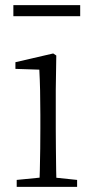

<svg xmlns="http://www.w3.org/2000/svg" viewBox="-20 -727 365 747"><path d="M45 0V-27L156 -38H175L280 -27V0ZM133 0Q134 -24 135 -64.5Q136 -105 136.5 -149Q137 -193 137 -226V-281Q137 -332 136 -375Q135 -418 133 -456L40 -459V-485L187 -519L199 -511L197 -377V-226Q197 -193 197.5 -149Q198 -105 198.5 -64.5Q199 -24 200 0ZM32 -664V-707H292V-664Z"/></svg>

Font: Noto Serif KR ExtraLight
Style: Regular
Weight: 200
Designer: Ryoko NISHIZUKA 西塚涼子 (kana & ideographs); Frank Grießhammer (Latin, Greek & Cyrillic); Wenlong ZHANG 张文龙 (bopomofo); San
Foundry: Adobe
Version: Version 2.002-H1;hotconv 1.1.0;makeotfexe 2.6.0